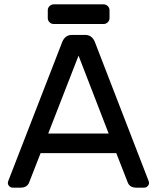

<svg xmlns="http://www.w3.org/2000/svg" viewBox="-20 -860 720 880"><path d="M166 -158 114 -25Q105 0 75 0H38Q29 0 22.5 -6.5Q16 -13 16 -22Q16 -27 20 -36L265 -667Q278 -700 310 -700H370Q402 -700 415 -667L659 -36Q663 -27 663 -22Q663 -13 656.5 -6.5Q650 0 641 0H604Q574 0 565 -25L513 -158ZM478 -248 340 -605 201 -248ZM199 -777V-813Q199 -824 207 -832Q215 -840 226 -840H455Q466 -840 474 -832Q482 -824 482 -813V-777Q482 -766 474 -758Q466 -750 455 -750H226Q215 -750 207 -758Q199 -766 199 -777Z"/></svg>

Font: Rubik
Style: Regular
Weight: 400
Designer: Hubert & Fischer
Foundry: Hubert & Fischer
Version: Version 1.100